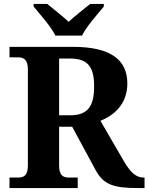

<svg xmlns="http://www.w3.org/2000/svg" viewBox="-20 -951 751 971"><path d="M260 -771H395C416 -816 474 -880 505 -918V-931H436C408 -909 357 -868 327 -841C297 -868 247 -909 219 -931H150V-918C181 -880 239 -816 260 -771ZM28 0H373V-53H330C303 -53 279 -60 279 -113V-310H345L464 -90C505 -15 558 0 678 0H711V-53H707C669 -53 641 -77 607 -135L488 -340C555 -367 624 -423 624 -529C624 -649 539 -714 350 -714H28V-661H70C97 -661 121 -653 121 -600V-113C121 -60 97 -53 70 -53H28ZM335 -368H279V-655H333C422 -655 456 -616 456 -515C456 -417 427 -368 335 -368Z"/></svg>

Font: Noto Serif NP Hmong
Style: Bold
Weight: 700
Designer: Dalton Maag Ltd
Foundry: Dalton Maag Ltd
Version: Version 1.001